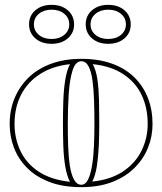

<svg xmlns="http://www.w3.org/2000/svg" viewBox="-20 -758 670 793"><path d="M316 -515Q388 -515 443 -495Q498 -475 535 -438.5Q572 -402 591 -353Q610 -304 610 -246Q610 -195 591.5 -148.5Q573 -102 536 -65Q499 -28 444 -6.5Q389 15 316 15Q240 15 184 -6.5Q128 -28 91.5 -65Q55 -102 37.5 -148.5Q20 -195 20 -246Q20 -304 40.5 -353Q61 -402 99 -438.5Q137 -475 192 -495Q247 -515 316 -515ZM316 -505Q292 -505 280 -468Q268 -431 264 -372Q260 -313 260 -246Q260 -200 261.5 -155Q263 -110 268.5 -74Q274 -38 285.5 -16.5Q297 5 316 5Q333 5 343.5 -16Q354 -37 360 -73Q366 -109 368 -154Q370 -199 370 -246Q370 -296 368.5 -342.5Q367 -389 362 -425.5Q357 -462 346 -483.5Q335 -505 316 -505ZM40 -246Q40 -187 64 -135.5Q88 -84 138.5 -50Q189 -16 269 -7Q256 -32 249.5 -71Q243 -110 241.5 -155.5Q240 -201 240 -246Q240 -294 241.5 -341Q243 -388 249.5 -428Q256 -468 269 -493Q196 -485 144.5 -451.5Q93 -418 66.5 -365.5Q40 -313 40 -246ZM590 -246Q590 -313 565 -365.5Q540 -418 489.5 -451.5Q439 -485 363 -493Q377 -468 382.5 -428.5Q388 -389 389 -341.5Q390 -294 390 -246Q390 -201 388 -155.5Q386 -110 380 -71.5Q374 -33 361 -8Q438 -16 489 -50.5Q540 -85 565 -136.5Q590 -188 590 -246ZM427 -738Q468 -738 494 -715.5Q520 -693 520 -657Q520 -622 494 -599.5Q468 -577 427 -577Q386 -577 360 -599.5Q334 -622 334 -658Q334 -693 360 -715.5Q386 -738 427 -738ZM427 -597Q459 -597 479.5 -614Q500 -631 500 -657Q500 -684 479.5 -701Q459 -718 427 -718Q395 -718 374.5 -701Q354 -684 354 -657Q354 -631 374.5 -614Q395 -597 427 -597ZM193 -738Q234 -738 260 -715.5Q286 -693 286 -657Q286 -622 260 -599.5Q234 -577 193 -577Q152 -577 126 -599.5Q100 -622 100 -658Q100 -693 126 -715.5Q152 -738 193 -738ZM193 -597Q225 -597 245.5 -614Q266 -631 266 -657Q266 -684 245.5 -701Q225 -718 193 -718Q161 -718 140.5 -701Q120 -684 120 -657Q120 -631 140.5 -614Q161 -597 193 -597Z"/></svg>

Font: Kalnia Glaze Thin
Style: Bold
Weight: 700
Version: Version 1.110